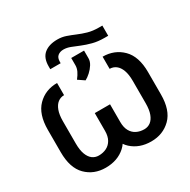

<svg xmlns="http://www.w3.org/2000/svg" viewBox="-167 -900 1056 1068"><g transform="rotate(-30 361.0 -366.5)"><path d="M507.1 -534.1Q582.7 -534.1 633 -484Q683.2 -433.9 683.2 -333.8V-190.3Q683.2 -89.1 633 -39.6Q582.7 9.9 507.1 9.9Q431.5 9.9 381.9 -35Q332.4 -79.9 332.4 -170.5V-284.1H410.5V-170.5Q410.5 -135.7 423.1 -112.9Q435.7 -90.2 457.6 -79.2Q479.4 -68.2 507.1 -68.2Q529.8 -68.2 547.4 -81.3Q565 -94.5 575.1 -121.4Q585.2 -148.4 585.2 -190.3V-333.8Q585.2 -375 575.1 -402.2Q565 -429.3 547.4 -442.6Q529.8 -456 507.1 -456ZM214.5 -456Q191.8 -456 174.2 -442.6Q156.6 -429.3 146.5 -402.2Q136.4 -375 136.4 -333.8V-190.3Q136.4 -148.4 146.5 -121.4Q156.6 -94.5 174.2 -81.3Q191.8 -68.2 214.5 -68.2Q242.2 -68.2 264.4 -79.2Q286.6 -90.2 299.5 -112.9Q312.5 -135.7 312.5 -170.5V-284.1H390.6V-170.5Q390.6 -79.9 340.9 -35Q291.2 9.9 214.5 9.9Q138.8 9.9 89.3 -39.6Q39.8 -89.1 39.8 -190.3V-333.8Q39.8 -433.9 89.3 -484Q138.8 -534.1 214.5 -534.1ZM319.6 -494.3Q335.6 -514.6 343.9 -532.3Q352.3 -550.1 352.3 -568.2V-615.1H434.7V-565.3Q434.7 -546.2 422.6 -526.8Q410.5 -507.5 393.1 -491.7Q375.7 -475.9 359.4 -467.3ZM592.3 -684.7V-619.3H569.6Q527 -619.3 493.4 -628.2Q459.9 -637.1 432.5 -648.4Q405.2 -659.8 382.3 -668.7Q359.4 -677.6 338.1 -677.6Q315.7 -677.6 301.3 -666Q286.9 -654.5 286.9 -627.8V-619.3H220.2V-637.8Q220.2 -692.1 251.2 -717.5Q282.3 -742.9 336.6 -742.9Q365.4 -742.9 391 -734Q416.5 -725.1 443.2 -713.8Q469.8 -702.4 500.7 -693.5Q531.6 -684.7 571 -684.7Z"/></g></svg>

Font: DeltaSans
Style: Regular
Weight: 400
Designer: Rasmus Andersson
Foundry: rsms
Version: Version 3.012